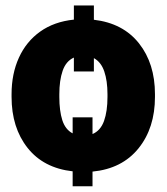

<svg xmlns="http://www.w3.org/2000/svg" viewBox="-20 -607 599 689"><path d="M240.7 61.5V7.8Q136.2 -3.9 78.9 -76.4Q21.5 -148.9 21.5 -259.3V-269Q21.5 -342.3 47.9 -400.1Q74.2 -458 124.3 -493.7Q174.3 -529.3 245.1 -536.6V-587.4H316.9V-536.1Q421.4 -523.9 478.8 -451.4Q536.1 -378.9 536.1 -269V-259.3Q536.1 -147.9 477.1 -74.7Q418 -1.5 312 8.8V61.5ZM245.1 -350.6V-400.4Q216.8 -387.7 204.8 -353Q192.9 -318.4 192.9 -269V-259.3Q192.9 -209.5 203.6 -175.8Q214.4 -142.1 240.7 -128.4V-186H312V-126Q340.8 -138.2 353.3 -172.9Q365.7 -207.5 365.7 -259.3V-269Q365.7 -316.9 354.2 -350.6Q342.8 -384.3 316.9 -398.4V-350.6Z"/></svg>

Font: Roboto Slab Black
Style: Regular
Weight: 900
Designer: Google
Version: Version 2.000; ttfautohint (v1.8.1.43-b0c9)